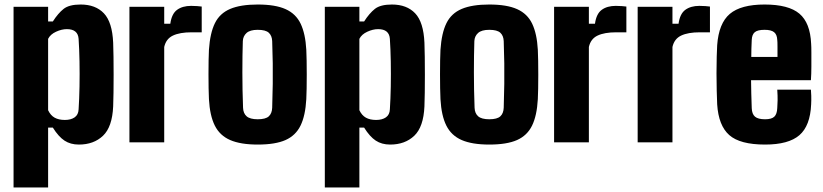

<svg xmlns="http://www.w3.org/2000/svg" viewBox="-20 -630 3642 850"><path d="M40 200V-600H193V-535H214Q237 -571 261.5 -590.5Q286 -610 337 -610Q403 -610 440 -571Q477 -532 481 -441Q482 -416 482.5 -378Q483 -340 483 -298.5Q483 -257 482.5 -220Q482 -183 481 -159Q477 -68 436 -29Q395 10 329 10Q292 10 265.5 -7.5Q239 -25 214 -65H193V200ZM267 -99Q294 -99 310.5 -110.5Q327 -122 328 -146Q331 -192 332 -247Q333 -302 332 -357.5Q331 -413 328 -458Q325 -501 276 -501Q253 -501 228 -489.5Q203 -478 193 -458V-142Q204 -119 222 -109Q240 -99 267 -99Z M553 0V-600H707V-525H734Q740 -569 764 -586.5Q788 -604 826 -604Q840 -604 853 -603Q866 -602 873 -601V-487H828Q776 -487 745.5 -472.5Q715 -458 707 -422V0Z M1121 10Q1045 10 999 -10Q953 -30 931 -74Q909 -118 905 -191Q904 -210 903.5 -239.5Q903 -269 903 -301.5Q903 -334 903.5 -363Q904 -392 905 -410Q910 -484 931.5 -527.5Q953 -571 999 -590.5Q1045 -610 1121 -610Q1199 -610 1244.5 -589.5Q1290 -569 1311 -525Q1332 -481 1336 -410Q1337 -391 1337.5 -361.5Q1338 -332 1338 -299.5Q1338 -267 1337.5 -238Q1337 -209 1336 -191Q1332 -118 1310.5 -74Q1289 -30 1244 -10Q1199 10 1121 10ZM1121 -102Q1156 -102 1170 -115Q1184 -128 1185 -153Q1187 -212 1187.5 -258.5Q1188 -305 1187.5 -350Q1187 -395 1185 -448Q1184 -472 1170 -485Q1156 -498 1121 -498Q1087 -498 1071.5 -484Q1056 -470 1055 -448Q1053 -387 1053 -309.5Q1053 -232 1056 -153Q1057 -128 1072 -115Q1087 -102 1121 -102Z M1418 200V-600H1571V-535H1592Q1615 -571 1639.5 -590.5Q1664 -610 1715 -610Q1781 -610 1818 -571Q1855 -532 1859 -441Q1860 -416 1860.5 -378Q1861 -340 1861 -298.5Q1861 -257 1860.5 -220Q1860 -183 1859 -159Q1855 -68 1814 -29Q1773 10 1707 10Q1670 10 1643.5 -7.5Q1617 -25 1592 -65H1571V200ZM1645 -99Q1672 -99 1688.5 -110.5Q1705 -122 1706 -146Q1709 -192 1710 -247Q1711 -302 1710 -357.5Q1709 -413 1706 -458Q1703 -501 1654 -501Q1631 -501 1606 -489.5Q1581 -478 1571 -458V-142Q1582 -119 1600 -109Q1618 -99 1645 -99Z M2146 10Q2070 10 2024 -10Q1978 -30 1956 -74Q1934 -118 1930 -191Q1929 -210 1928.5 -239.5Q1928 -269 1928 -301.5Q1928 -334 1928.5 -363Q1929 -392 1930 -410Q1935 -484 1956.5 -527.5Q1978 -571 2024 -590.5Q2070 -610 2146 -610Q2224 -610 2269.5 -589.5Q2315 -569 2336 -525Q2357 -481 2361 -410Q2362 -391 2362.5 -361.5Q2363 -332 2363 -299.5Q2363 -267 2362.5 -238Q2362 -209 2361 -191Q2357 -118 2335.5 -74Q2314 -30 2269 -10Q2224 10 2146 10ZM2146 -102Q2181 -102 2195 -115Q2209 -128 2210 -153Q2212 -212 2212.5 -258.5Q2213 -305 2212.5 -350Q2212 -395 2210 -448Q2209 -472 2195 -485Q2181 -498 2146 -498Q2112 -498 2096.5 -484Q2081 -470 2080 -448Q2078 -387 2078 -309.5Q2078 -232 2081 -153Q2082 -128 2097 -115Q2112 -102 2146 -102Z M2433 0V-600H2587V-525H2614Q2620 -569 2644 -586.5Q2668 -604 2706 -604Q2720 -604 2733 -603Q2746 -602 2753 -601V-487H2708Q2656 -487 2625.5 -472.5Q2595 -458 2587 -422V0Z M2803 0V-600H2957V-525H2984Q2990 -569 3014 -586.5Q3038 -604 3076 -604Q3090 -604 3103 -603Q3116 -602 3123 -601V-487H3078Q3026 -487 2995.5 -472.5Q2965 -458 2957 -422V0Z M3421 -233H3570Q3571 -227 3571.5 -206Q3572 -185 3571 -168Q3567 -73 3519 -31.5Q3471 10 3367 10Q3256 10 3208.5 -32Q3161 -74 3155 -168Q3154 -191 3153 -228Q3152 -265 3152 -305.5Q3152 -346 3153 -380Q3154 -414 3155 -430Q3162 -527 3211 -568.5Q3260 -610 3365 -610Q3471 -610 3519 -569.5Q3567 -529 3571 -436Q3572 -424 3572 -396.5Q3572 -369 3572 -336Q3572 -303 3570 -275H3305Q3305 -246 3306 -216Q3307 -186 3308 -151Q3309 -125 3322.5 -113.5Q3336 -102 3367 -102Q3396 -102 3408 -113.5Q3420 -125 3421 -152Q3422 -167 3422.5 -185.5Q3423 -204 3421 -233ZM3365 -498Q3334 -498 3321.5 -487.5Q3309 -477 3308 -453Q3307 -433 3306.5 -414Q3306 -395 3306 -378H3422Q3422 -404 3422 -425Q3422 -446 3421 -453Q3420 -477 3407 -487.5Q3394 -498 3365 -498Z"/></svg>

Font: Big Shoulders Text Black
Style: Regular
Weight: 900
Designer: Patric King
Foundry: XO Type Co
Version: Version 1.000; ttfautohint (v1.8.2)